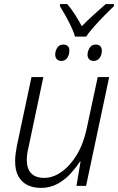

<svg xmlns="http://www.w3.org/2000/svg" viewBox="-20 -909 579 939"><path d="M347 -730Q340 -754 327 -781Q314 -808 299.5 -834Q285 -860 273 -879L274 -889H309Q328 -867 346.5 -838Q365 -809 380 -781Q408 -809 439 -837.5Q470 -866 497 -889H537V-879Q519 -862 492.5 -835Q466 -808 441 -780Q416 -752 401 -730ZM280 -611Q266 -611 258 -619.5Q250 -628 250 -642Q250 -660 260 -675.5Q270 -691 290 -691Q305 -691 312.5 -682.5Q320 -674 319 -661Q319 -640 308.5 -625.5Q298 -611 280 -611ZM438 -611Q424 -611 416 -619.5Q408 -628 408 -642Q409 -660 418.5 -675.5Q428 -691 449 -691Q464 -691 471 -682.5Q478 -674 478 -661Q478 -640 467 -625.5Q456 -611 438 -611ZM180 10Q141 10 112.5 -5Q84 -20 69 -48.5Q54 -77 54 -120Q54 -139 56.5 -158Q59 -177 63 -198L134 -532H192L120 -191Q115 -172 113 -156Q111 -140 111 -127Q111 -84 132.5 -61.5Q154 -39 196 -39Q239 -39 280.5 -68Q322 -97 355 -151Q388 -205 404 -280L458 -532H514L401 0H354L374 -119H371Q354 -92 326.5 -61.5Q299 -31 262.5 -10.5Q226 10 180 10Z"/></svg>

Font: Noto Sans Display Light
Style: Italic
Weight: 300
Italic angle: -12°
Designer: Monotype Design Team
Foundry: Monotype Imaging Inc.
Version: Version 2.003